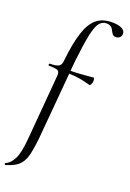

<svg xmlns="http://www.w3.org/2000/svg" viewBox="-204 -788 761 1126"><g transform="rotate(20 176.5 -225.5)"><path d="M289 -726Q331 -726 352.5 -714Q374 -702 372 -682Q372 -670 363 -661Q354 -652 339 -652Q324 -652 317 -661Q310 -670 305 -681Q296 -699 284.5 -704Q273 -709 262 -709Q234 -709 216.5 -685.5Q199 -662 187 -603Q175 -544 163 -439L119 64Q113 119 105 155.5Q97 192 82.5 214.5Q68 237 45 250.5Q22 264 -13 275Q-16 276 -18 270.5Q-20 265 -17 264Q14 251 33.5 211.5Q53 172 60 84L93 -306Q96 -331 92.5 -342Q89 -353 75 -356.5Q61 -360 28 -360Q24 -360 24.5 -366.5Q25 -373 29 -373Q70 -373 85 -383Q100 -393 101 -418Q113 -530 135 -597.5Q157 -665 194 -695.5Q231 -726 289 -726ZM298 -384Q301 -385 303 -377Q305 -369 304 -359Q302 -349 297.5 -341.5Q293 -334 290 -335Q252 -346 217 -351.5Q182 -357 142 -357L144 -375Q182 -375 218.5 -377.5Q255 -380 298 -384Z"/></g></svg>

Font: Cormorant Garamond Light
Style: Regular
Weight: 400
Version: Version 4.001